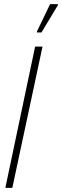

<svg xmlns="http://www.w3.org/2000/svg" viewBox="-20 -915 302 935"><path d="M6 0 151 -688H187L40 0ZM160 -757V-762L224 -895H262V-890L182 -757Z"/></svg>

Font: Saira UltraCondensed Thin
Style: Italic
Weight: 250
Width: 1
Italic angle: -12°
Designer: Hector Gatti with collaboration of the Omnibus-Type team
Foundry: Omnibus-Type
Version: Version 1.101